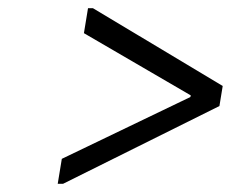

<svg xmlns="http://www.w3.org/2000/svg" viewBox="-20 -563 602 469"><path d="M207 -543 524 -353 516 -304 134 -114H121L131 -175L445 -326L446 -330L185 -482L195 -543Z"/></svg>

Font: Be Vietnam Light
Style: Italic
Weight: 300
Italic angle: -9.222°
Designer: Gabriel Lam
Foundry: TypeRant
Version: Version 3.000